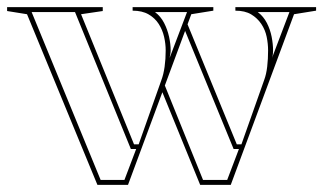

<svg xmlns="http://www.w3.org/2000/svg" viewBox="-21 -520 927 540"><path d="M503 -460 645 -114H658L722 -295Q728 -311 730.5 -332.5Q733 -354 733 -378Q733 -397 729 -416.5Q725 -436 714 -452.5Q703 -469 685.5 -479.5Q668 -490 641 -490V-500H868V-490L806 -480L628 0H542L431 -272ZM253 0 55 -480 -1 -489V-500H268V-489L207 -480L356 -114H369L433 -295Q439 -311 442 -332.5Q445 -354 445 -378Q445 -397 440.5 -416.5Q436 -436 425.5 -452.5Q415 -469 397 -479.5Q379 -490 352 -490V-500H579V-490L517 -480L339 0ZM262 -14H329L362 -101H347L190 -486H68ZM415 -486Q431 -474 440.5 -455.5Q450 -437 454.5 -416.5Q459 -396 459 -378Q459 -373 458 -368Q457 -363 456 -357L505 -486ZM440 -286 550 -14H618L651 -101H636L498 -437ZM704 -486Q720 -474 729.5 -455.5Q739 -437 743 -416.5Q747 -396 747 -378Q747 -373 746.5 -368Q746 -363 744 -357L793 -486Z"/></svg>

Font: Kalnia Glaze Thin Medium
Style: Regular
Weight: 500
Version: Version 1.110